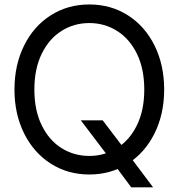

<svg xmlns="http://www.w3.org/2000/svg" viewBox="-20 -759 789 848"><path d="M433.6 -227.5 514.6 -121.1 535.2 -92.8 656.2 68.4H559.6L480.5 -38.1L460 -65.4L336.9 -227.5ZM43.9 -363.3Q43.9 -471.7 86.2 -557.4Q128.4 -643.1 203.9 -691.2Q279.3 -739.3 374.5 -739.3Q469.7 -739.3 545.2 -691.2Q620.6 -643.1 662.8 -557.4Q705.1 -471.7 705.1 -363.3Q705.1 -255.4 662.6 -169.9Q620.1 -84.5 544.9 -36.4Q469.7 11.7 374.5 11.7Q279.3 11.7 204.1 -36.4Q128.9 -84.5 86.4 -169.9Q43.9 -255.4 43.9 -363.3ZM617.2 -363.3Q617.2 -455.1 584.7 -521.5Q552.2 -587.9 496.8 -622.6Q441.4 -657.2 374.5 -657.2Q307.1 -657.2 252 -622.6Q196.8 -587.9 164.3 -521.5Q131.8 -455.1 131.8 -363.3Q131.8 -272 164.3 -205.6Q196.8 -139.2 252 -104.7Q307.1 -70.3 374.5 -70.3Q441.4 -70.3 496.8 -105Q552.2 -139.6 584.7 -205.8Q617.2 -272 617.2 -363.3Z"/></svg>

Font: Intratopia Thin
Style: Regular
Weight: 100
Designer: Rasmus Andersson
Foundry: rsms
Version: Version 3.000;Glyphs 3.2.3 (3260)